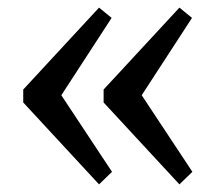

<svg xmlns="http://www.w3.org/2000/svg" viewBox="-20 -505 575 504"><path d="M273 -458 240 -485 41 -270V-236L240 -21L274 -54L141 -255ZM484 -458 451 -485 252 -270V-236L451 -21L485 -54L352 -255Z"/></svg>

Font: Domine
Style: Regular
Weight: 400
Designer: Pablo Impallari, Rodrigo Fuenzalida, Brenda Gallo
Foundry: Pablo Impallari, Rodrigo Fuenzalida, Brenda Gallo
Version: Version 2.000